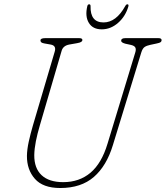

<svg xmlns="http://www.w3.org/2000/svg" viewBox="-20 -882 791 916"><path d="M493 -196.5 625 -630.5Q630 -645.5 626 -654.5Q622 -663.5 605.5 -667.5L578 -673.5Q558 -679 558 -687.5Q558 -700 578 -700H736Q751 -700 751 -690.5Q751 -685 746.8 -681.2Q742.5 -677.5 727.5 -674.5L697 -668Q680 -664.5 670 -657.8Q660 -651 654 -631.5L518.5 -189.5Q488.5 -90.5 427.8 -37.8Q367 15 267.5 15Q185 15 146.5 -28.8Q108 -72.5 108.5 -138.5Q109 -169 117.2 -206.5Q125.5 -244 137 -283.5L241 -635.5Q250 -664.5 221.5 -669.5L193 -674.5Q181 -676.5 177 -680Q173 -683.5 173 -689.5Q173.5 -700 195.5 -700H358Q373 -700 373 -691.5Q373 -686 367.5 -682.2Q362 -678.5 347.5 -676L310.5 -669.5Q281 -664 274 -639.5L170 -283.5Q158.5 -245 151.2 -208.5Q144 -172 143.5 -142Q143 -79.5 178.5 -46.2Q214 -13 281.5 -13Q358.5 -13 411.8 -58Q465 -103 493 -196.5ZM474 -775Q534 -775 577.5 -853Q582 -861.5 587.5 -861.5Q595 -861.5 592.5 -851.5Q578.5 -803.5 543.2 -772.8Q508 -742 465.5 -742Q422.5 -742 403.8 -773Q385 -804 396.5 -852.5Q398.5 -861.5 405.5 -861.5Q412 -861.5 412 -853Q410 -775 474 -775Z"/></svg>

Font: Fraunces 72pt SuperSoft Thin
Style: Italic
Weight: 100
Italic angle: -16°
Version: Version 1.000;[b76b70a41]